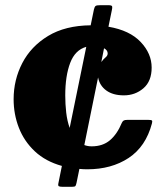

<svg xmlns="http://www.w3.org/2000/svg" viewBox="-20 -635 647 740"><path d="M32.5 -252.5Q32.5 -327.5 66 -392Q99.5 -456.5 165.5 -496.5Q231.5 -536.5 329.5 -537.5L342 -598.5Q344.5 -609 348.5 -612Q352.5 -615 366.5 -615H397.5Q411 -615 412.2 -610.2Q413.5 -605.5 411 -595.5L398 -532Q480 -518 522.2 -473.2Q564.5 -428.5 564.5 -374.5Q564.5 -322 532.8 -294.8Q501 -267.5 457.5 -267.5Q415.5 -267.5 389.8 -286.2Q364 -305 358 -336.5L305 -76Q318 -71 333.5 -71Q376 -71 403.8 -94.5Q431.5 -118 449.5 -161.5Q452.5 -168 456.8 -170.5Q461 -173 471.5 -173H551.5Q563 -173 565.5 -170.5Q568 -168 565.5 -159Q542 -70 475.8 -26.2Q409.5 17.5 316.5 17.5Q301 17.5 286 16L275 69.5Q273 78.5 270.8 81.8Q268.5 85 257 85H222Q210.5 85 206.8 82.8Q203 80.5 205 71.5L218.5 4.5Q155.5 -13 114.2 -51.8Q73 -90.5 52.8 -142.5Q32.5 -194.5 32.5 -252.5ZM231.5 -267.5Q231.5 -233.5 235.2 -201Q239 -168.5 248.5 -142L312.5 -454.5Q269.5 -442.5 250.5 -392.5Q231.5 -342.5 231.5 -267.5ZM395 -429Q395 -441.5 381 -449L370.5 -396Q378.5 -407 386.8 -413.8Q395 -420.5 395 -429Z"/></svg>

Font: Besley* Heavy
Style: Regular
Weight: 800
Designer: Owen Earl
Foundry: indestructible type*
Version: Version 3.000; ttfautohint (v1.8.3)